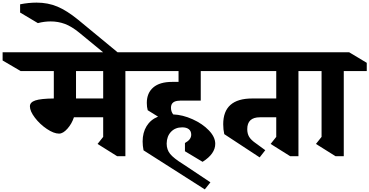

<svg xmlns="http://www.w3.org/2000/svg" viewBox="-164 -1186 2828 1470"><path d="M796 -642V10H733L583 -84L626 -138V-288H402Q386 -239 352.5 -201Q319 -163 288 -163Q248 -163 194.5 -199Q141 -235 103 -285Q65 -335 65 -372Q65 -403 106.5 -417Q148 -431 248 -432V-642H-6L-144 -723V-786H837L972 -705V-642ZM626 -642H418V-432H626Z M434 -1035 748 -776 703 -722 444 -935Q384 -984 332.5 -1003Q281 -1022 224 -1022Q174 -1022 126 -1009L-10 -1090V-1153Q55 -1166 116 -1166Q203 -1166 275.5 -1135.5Q348 -1105 434 -1035Z M1145 -361Q1145 -332 1162 -310Q1235 -307 1310.5 -273Q1386 -239 1435 -188Q1484 -137 1484 -85Q1484 -8 1387 53L1252 -28V-91Q1277 -105 1288.5 -120.5Q1300 -136 1300 -155Q1300 -182 1282 -196.5Q1264 -211 1231 -211Q1178 -211 1145.5 -177Q1113 -143 1112 -87Q1112 -40 1139 -7Q1166 26 1237 70L1447 210L1404 264L935 -35Q928 -70 928 -103Q928 -171 958.5 -220.5Q989 -270 1046 -293L967 -342Q960 -366 960 -398Q960 -474 1009.5 -516.5Q1059 -559 1154 -559H1203V-642H932L802 -723V-786H1485L1615 -705V-642H1373V-416H1212L1213 -415Q1145 -415 1145 -361Z M2121 -642V10H2058L1908 -84L1951 -138V-288H1826Q1729 -288 1729 -197Q1729 -163 1743.5 -138.5Q1758 -114 1796 -88L1867 -36L1824 19L1553 -159Q1545 -194 1545 -235Q1545 -432 1767 -432H1951V-642H1480L1342 -723V-786H2162L2297 -705V-642Z M2468 -642V10H2405L2255 -84L2298 -138V-642H2261L2126 -723V-786H2509L2644 -705V-642Z"/></svg>

Font: Inknut Antiqua
Style: Bold
Weight: 700
Designer: Claus Eggers Sørensen
Foundry: Claus Eggers Sørensen
Version: Version 1.003; ttfautohint (v1.8.2) -l 8 -r 50 -G 200 -x 14 